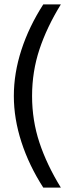

<svg xmlns="http://www.w3.org/2000/svg" viewBox="-20 -758 312 874"><path d="M177 96Q112 -5 77.5 -111.5Q43 -218 43 -321Q43 -425 77.5 -531Q112 -637 177 -738H257Q193 -634 159.5 -533Q126 -432 126 -321Q126 -210 159.5 -109Q193 -8 257 96Z"/></svg>

Font: Special Gothic
Style: Regular
Weight: 400
Designer: Alistair McCready
Foundry: Monolith
Version: Version 1.010; ttfautohint (v1.8.4.7-5d5b)